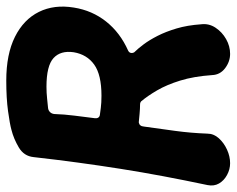

<svg xmlns="http://www.w3.org/2000/svg" viewBox="-108 -636 736 597"><g transform="rotate(-90 259.5 -338.0)"><path d="M50 10Q31 10 13.5 0.5Q-4 -9 -13 -24.5Q-22 -40 -18 -60Q-3 -131 9.5 -197.5Q22 -264 32.5 -330.5Q43 -397 52 -463.5Q61 -530 69 -601Q72 -631 99 -647Q126 -663 154 -670Q172 -675 212 -680.5Q252 -686 307 -686Q389 -686 443 -659Q497 -632 520.5 -584.5Q544 -537 534 -476Q525 -419 490.5 -375.5Q456 -332 400 -307Q394 -304 393 -298.5Q392 -293 395 -288Q406 -277 419.5 -259Q433 -241 446 -215.5Q459 -190 469 -156.5Q479 -123 482 -80Q485 -56 471.5 -35.5Q458 -15 436 -2.5Q414 10 390 10Q366 10 345.5 -5.5Q325 -21 324 -46Q320 -103 307 -145Q294 -187 276.5 -217Q259 -247 242 -267Q241 -268 238.5 -269Q236 -270 232 -270Q220 -270 203.5 -271.5Q187 -273 177 -274Q165 -272 164 -258Q157 -208 150.5 -160.5Q144 -113 142 -61Q142 -41 127.5 -25Q113 -9 92 0.5Q71 10 50 10ZM260 -390Q325 -390 356.5 -412.5Q388 -435 395 -476Q401 -517 377 -539Q353 -561 288 -561Q269 -561 250.5 -559Q232 -557 221 -556Q214 -555 209 -550Q204 -545 203 -537Q202 -506 198 -474.5Q194 -443 190 -411Q189 -405 191.5 -400.5Q194 -396 200 -395Q207 -394 222.5 -392Q238 -390 260 -390Z"/></g></svg>

Font: Winky Sans SemiBold
Style: Italic
Weight: 600
Italic angle: -8.97852°
Designer: Simon Atzbach
Foundry: typofactur
Version: Version 1.205